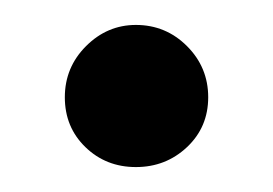

<svg xmlns="http://www.w3.org/2000/svg" viewBox="-20 -134 219 154"><path d="M32 -56Q32 -80 49 -97Q66 -114 89 -114Q113 -114 130 -97Q147 -80 147 -56Q147 -32 130 -16Q113 0 89 0Q65 0 48.5 -16Q32 -32 32 -56Z"/></svg>

Font: Prompt SemiBold
Style: Regular
Weight: 600
Designer: Katatrad Team
Foundry: CadsonDemak
Version: Version 1.000